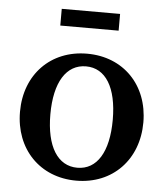

<svg xmlns="http://www.w3.org/2000/svg" viewBox="-51 -739 696 800"><g transform="rotate(5 296.5 -339.0)"><path d="M297 -39C215 -39 166 -116 166 -251C166 -386 215 -463 297 -463C379 -463 427 -386 427 -251C427 -116 379 -39 297 -39ZM39 -251C39 -95 145 15 297 15C449 15 555 -95 555 -251C555 -407 449 -516 297 -516C145 -516 39 -407 39 -251ZM175 -623H419V-693H175Z"/></g></svg>

Font: LT Superior Serif Semibold
Style: Regular
Weight: 600
Designer: Daniel Lyons
Foundry: LyonsType
Version: Version 2.120;FEAKit 1.0